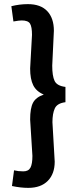

<svg xmlns="http://www.w3.org/2000/svg" viewBox="-20 -739 380 930"><path d="M137 16 126 -160Q126 -215 140 -241.5Q154 -268 192 -281Q156 -296 141 -326Q126 -356 126 -407L135 -570Q135 -609 125.5 -624.5Q116 -640 85 -640Q73 -640 45 -635L35 -709Q75 -719 115 -719Q177 -719 209 -685Q241 -651 241 -590L233 -421Q233 -371 244.5 -347Q256 -323 297 -318V-244Q257 -239 245.5 -214Q234 -189 234 -147L245 44Q245 103 211.5 137Q178 171 117 171Q80 171 38 162L48 86Q68 91 93 91Q118 91 127.5 73Q137 55 137 16Z"/></svg>

Font: Bree Serif
Style: Regular
Weight: 400
Designer: Veronika Burian, Jos Scaglione
Foundry: TypeTogether
Version: Version 1.001